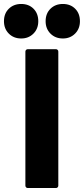

<svg xmlns="http://www.w3.org/2000/svg" viewBox="-79 -948 423 968"><path d="M61 0Q56 0 52.5 -3.5Q49 -7 49 -12V-688Q49 -693 52.5 -696.5Q56 -700 61 -700H203Q208 -700 211.5 -696.5Q215 -693 215 -688V-12Q215 -7 211.5 -3.5Q208 0 203 0ZM238 -754Q200 -754 175.5 -778.5Q151 -803 151 -841Q151 -880 175.5 -904Q200 -928 238 -928Q276 -928 300 -904Q324 -880 324 -841Q324 -803 299.5 -778.5Q275 -754 238 -754ZM28 -754Q-10 -754 -34.5 -778.5Q-59 -803 -59 -841Q-59 -880 -34.5 -904Q-10 -928 28 -928Q66 -928 90 -904Q114 -880 114 -841Q114 -803 89.5 -778.5Q65 -754 28 -754Z"/></svg>

Font: LinhAnh ExtBd
Style: Regular
Weight: 800
Designer: Jeremy Tribby
Foundry: Tribby Type
Version: Version 1.408